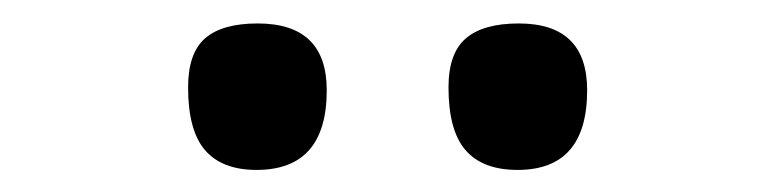

<svg xmlns="http://www.w3.org/2000/svg" viewBox="-20 -785 676 167"><path d="M430.2 -637.2Q399.9 -637.2 385 -654.3Q370.1 -671.4 370.1 -709Q370.1 -738.8 385.3 -751.7Q400.4 -764.6 431.2 -764.6Q490.7 -764.6 490.7 -706.5Q490.7 -637.2 430.2 -637.2ZM203.1 -637.2Q173.3 -637.2 158.4 -654.3Q143.6 -671.4 143.6 -709Q143.6 -738.8 158.4 -751.7Q173.3 -764.6 204.1 -764.6Q264.2 -764.6 264.2 -706.5Q264.2 -637.2 203.1 -637.2Z"/></svg>

Font: Pinar Medium
Style: Regular
Weight: 500
Designer: Amin Abedi
Version: Version 3.000